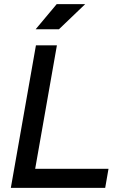

<svg xmlns="http://www.w3.org/2000/svg" viewBox="-20 -914 626 934"><path d="M32.7 0 154.8 -693.4H256.8L134.8 0ZM32.7 0 49.3 -92.8H507.8L491.7 0ZM153.3 -771.5 255.9 -894H394.5L266.6 -771.5Z"/></svg>

Font: Cascadia Code
Style: Italic
Weight: 400
Italic angle: -10°
Designer: Aaron Bell
Foundry: Saja Typeworks
Version: Version 2407.024